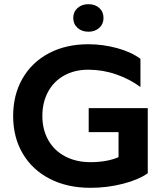

<svg xmlns="http://www.w3.org/2000/svg" viewBox="-20 -890 793 920"><path d="M688 -372V-60Q645 -29 569.5 -9.5Q494 10 413 10Q303 10 219 -33Q135 -76 89 -154Q43 -232 43 -334Q43 -436 88 -514Q133 -592 214.5 -635Q296 -678 403 -678Q473 -678 541 -659.5Q609 -641 653 -608V-473Q602 -511 537 -533.5Q472 -556 403 -556Q338 -556 288 -528.5Q238 -501 210.5 -450.5Q183 -400 183 -334Q183 -269 211.5 -218.5Q240 -168 292.5 -140.5Q345 -113 413 -113Q493 -113 548 -137V-257H405V-372ZM331 -804Q331 -833 351.5 -851.5Q372 -870 404 -870Q436 -870 456 -851.5Q476 -833 476 -804Q476 -775 455.5 -756.5Q435 -738 404 -738Q372 -738 351.5 -756.5Q331 -775 331 -804Z"/></svg>

Font: Madhuban SemiBold
Style: Regular
Weight: 600
Designer: jaikishan Patel
Foundry: MagicType
Version: Version 1.000